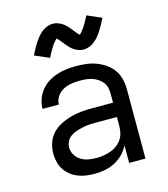

<svg xmlns="http://www.w3.org/2000/svg" viewBox="-114 -848 827 945"><g transform="rotate(-15 300.0 -375.5)"><path d="M251 8Q230 8 208.5 5Q187 2 167 -6Q147 -14 130 -27.5Q113 -41 101.5 -59Q90 -77 85 -98Q80 -119 80 -141Q80 -169 89 -195.5Q98 -222 117 -242Q136 -262 160.5 -274.5Q185 -287 212 -294.5Q239 -302 266.5 -304.5Q294 -307 321 -307H429V-355Q429 -371 425 -386Q421 -401 411 -413Q401 -425 387.5 -433.5Q374 -442 359.5 -446.5Q345 -451 329.5 -452.5Q314 -454 299 -454Q277 -454 255 -450.5Q233 -447 213.5 -436.5Q194 -426 181.5 -407.5Q169 -389 169 -367Q169 -367 169 -367Q169 -367 169 -367H86Q86 -367 86 -367Q86 -367 86 -367Q86 -392 94.5 -416Q103 -440 118.5 -459.5Q134 -479 155 -492.5Q176 -506 200 -514Q224 -522 249 -525Q274 -528 299 -528Q325 -528 350.5 -525Q376 -522 400.5 -513Q425 -504 447 -489Q469 -474 484 -453Q499 -432 505.5 -406.5Q512 -381 512 -355V0H429V-90Q418 -66 398.5 -46.5Q379 -27 355 -14.5Q331 -2 304.5 3Q278 8 251 8ZM282 -65Q300 -65 318 -68Q336 -71 353 -77Q370 -83 385 -94Q400 -105 410.5 -120Q421 -135 425 -153Q429 -171 429 -189V-234H321Q305 -234 288 -233Q271 -232 255 -228.5Q239 -225 223 -220Q207 -215 193 -205.5Q179 -196 171 -181Q163 -166 163 -150Q163 -129 174 -111Q185 -93 202.5 -82.5Q220 -72 240.5 -68.5Q261 -65 282 -65ZM358 -597Q350 -597 342.5 -598.5Q335 -600 328.5 -602.5Q322 -605 315 -609Q308 -613 302.5 -617.5Q297 -622 291 -628Q285 -634 280.5 -639.5Q276 -645 271.5 -650.5Q267 -656 261.5 -663Q256 -670 251.5 -675Q247 -680 242 -684Q240 -682 236 -677.5Q232 -673 230 -671Q228 -669 225.5 -666Q223 -663 221 -659.5Q219 -656 216 -652Q213 -648 210.5 -643.5Q208 -639 205 -634Q202 -629 199 -623.5Q196 -618 193 -612Q190 -606 187 -600L113 -632Q122 -651 130.5 -666Q139 -681 147 -693Q155 -705 164 -716Q173 -727 185 -737Q197 -747 212 -753Q227 -759 242 -759Q250 -759 257.5 -757.5Q265 -756 271.5 -753.5Q278 -751 285 -747Q292 -743 297.5 -738.5Q303 -734 309 -728Q315 -722 319.5 -716.5Q324 -711 328.5 -705.5Q333 -700 338.5 -693Q344 -686 348.5 -681Q353 -676 358 -672Q360 -674 364 -678.5Q368 -683 370 -685.5Q372 -688 374.5 -691Q377 -694 379 -697Q381 -700 384 -704Q387 -708 389.5 -712.5Q392 -717 395 -722Q398 -727 401 -732.5Q404 -738 407 -744Q410 -750 413 -756L487 -724Q478 -706 469.5 -691Q461 -676 453 -663.5Q445 -651 436 -640Q427 -629 415 -619Q403 -609 388 -603Q373 -597 358 -597Z"/></g></svg>

Font: Zed Mono Extended
Style: Regular
Weight: 400
Width: 7
Monospace: yes
Designer: Belleve Invis
Foundry: Belleve Invis
Version: Version 1.0.0; ttfautohint (v1.8.4)